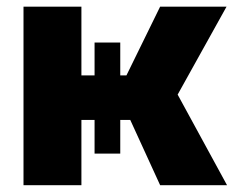

<svg xmlns="http://www.w3.org/2000/svg" viewBox="-20 -542 685 562"><path d="M48.8 0V-522.5H218.3V-321.3H350.1L448.7 -522.5H643.1L500 -265.1L644.5 0H448.7L361.3 -190.9H218.3V0ZM256.8 -417.5H332V-92.3H256.8Z"/></svg>

Font: Inter 28pt ExtraBold
Style: Regular
Weight: 800
Designer: Rasmus Andersson
Foundry: rsms
Version: Version 4.001;git-66647c0bb